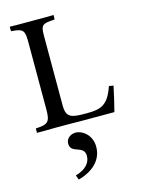

<svg xmlns="http://www.w3.org/2000/svg" viewBox="-146 -756 869 1181"><g transform="rotate(-15 288.0 -165.0)"><path d="M259 60C226 60 198 82 198 114C198 181 290 145 290 216C290 264 253 298 193 315L204 344C295 320 360 262 360 177C360 102 303 60 259 60ZM532 -164C494 -53 450 -37 358 -37C261 -37 226 -41 226 -123V-568C226 -634 237 -642 314 -645L316 -657V-674C302 -674 290 -673 277 -673H76C63 -673 50 -674 37 -674V-657C37 -652 38 -648 38 -645C115 -640 123 -628 123 -553V-122C123 -42 106 -32 30 -28V0H68C96 0 124 -1 148 -1C198 -1 254 -1 316 0H523C534 -41 551 -115 560 -159C550 -160 541 -162 532 -164Z"/></g></svg>

Font: Sibila
Style: Regular
Weight: 400
Designer: Stefan Peev
Foundry: Context Ltd
Version: Version 1.000